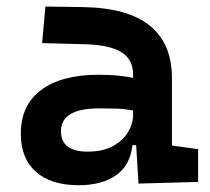

<svg xmlns="http://www.w3.org/2000/svg" viewBox="-20 -542 626 572"><path d="M392.6 4.9 385.7 -109.4H374.5Q368.2 -49.8 325.9 -20Q283.7 9.8 214.4 9.8Q132.3 9.8 87.2 -30Q42 -69.8 42 -143.6Q42 -228.5 102.5 -273.9Q163.1 -319.3 273.9 -319.3Q333 -319.3 376.5 -310.1V-320.3Q376.5 -365.7 340.8 -387Q305.2 -408.2 234.4 -410.2L105.5 -413.6L115.2 -522.5L224.6 -521Q360.4 -519 426.3 -465.6Q492.2 -412.1 492.2 -309.6V-108.4L570.3 -97.7V0ZM376.5 -212.9Q350.1 -217.8 326.4 -218.5Q302.7 -219.2 276.9 -219.2Q161.6 -219.2 161.6 -151.4Q161.6 -90.3 240.7 -90.3Q286.1 -90.3 316.2 -106.7Q346.2 -123 361.3 -148.2Q376.5 -173.3 376.5 -200.2Z"/></svg>

Font: CaskaydiaCove NF SemiBold
Style: Regular
Weight: 600
Designer: Aaron Bell
Foundry: Saja Typeworks
Version: Version 2111.001; VTT 6.35;Nerd Fonts 3.2.1